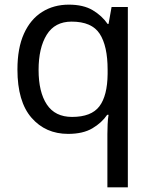

<svg xmlns="http://www.w3.org/2000/svg" viewBox="-20 -566 655 826"><path d="M442 11Q442 -7 443 -31Q444 -55 447 -72H441Q418 -38 377.5 -14Q337 10 273 10Q176 10 115.5 -59.5Q55 -129 55 -267Q55 -359 83 -421Q111 -483 161 -514.5Q211 -546 276 -546Q339 -546 379 -522Q419 -498 443 -463H447L460 -536H530V240H442ZM290 -63Q373 -63 407.5 -108.5Q442 -154 443 -248V-266Q443 -368 409 -420.5Q375 -473 288 -473Q216 -473 181 -416.5Q146 -360 146 -265Q146 -170 181.5 -116.5Q217 -63 290 -63Z"/></svg>

Font: lgurmukhi15
Style: Book
Weight: 400
Designer: Jelle Bosma - Monotype Design Team
Foundry: Monotype Imaging Inc.
Version: Version 2.003